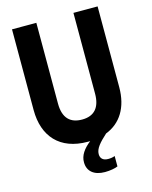

<svg xmlns="http://www.w3.org/2000/svg" viewBox="-135 -816 872 1105"><g transform="rotate(-15 301.0 -263.0)"><path d="M300 9C305 9 310 9 314 9C273 41 247 77 248 118C248 171 286 203 351 203C382 203 413 197 428 190V128C417 133 402 135 388 135C358 135 342 120 342 94C342 61 369 31 414 -10C504 -45 556 -127 556 -248V-729H412V-248C412 -166 375 -123 302 -123C233 -123 191 -160 191 -248V-729H46V-248C46 -91 134 9 300 9Z"/></g></svg>

Font: Mona Sans SemiCondensed
Style: Bold
Weight: 700
Width: 4
Designer: Deni Anggara
Foundry: GitHub
Version: Version 2.000